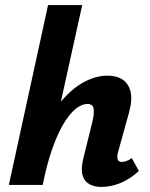

<svg xmlns="http://www.w3.org/2000/svg" viewBox="-20 -731 591 759"><path d="M380 8Q354 8 334 -2.5Q314 -13 306.5 -37.5Q299 -62 309 -103L346 -253Q353 -283 350 -301.5Q347 -320 326 -320Q302 -320 277 -299Q252 -278 228.5 -237Q205 -196 184.5 -136.5Q164 -77 149 0H82Q107 -117 143.5 -199.5Q180 -282 224 -333Q268 -384 314.5 -408Q361 -432 405 -432Q441 -432 464.5 -416.5Q488 -401 496 -369Q504 -337 490 -286L447 -131Q442 -112 445 -101.5Q448 -91 462 -91Q470 -91 479 -94Q488 -97 501 -106L529 -55Q494 -23 456 -7.5Q418 8 380 8ZM15 0 170 -711H305L148 0Z"/></svg>

Font: Ysabeau Infant ExtraBold
Style: Italic
Weight: 800
Italic angle: -12°
Designer: Christian Thalmann (Catharsis Fonts)
Version: Version 2.001;gftools[0.9.30]; featfreeze: ss01,ss02,lnum